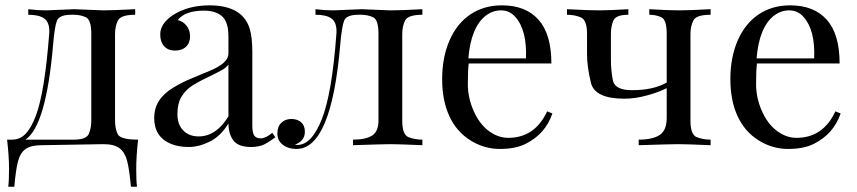

<svg xmlns="http://www.w3.org/2000/svg" viewBox="-20 -549 3242 726"><path d="M258.8 -493.2H250Q204.6 -493.2 195.6 -471.4Q186.5 -449.7 180.7 -378.9Q154.3 -73.2 76.2 -21H258.8Q306.6 -21 315.9 -43Q325.2 -64.9 325.2 -92.8V-420.9Q325.2 -474.6 304.4 -483.9Q283.7 -493.2 258.8 -493.2ZM491.2 -493.2Q436.5 -493.2 425.8 -471.2Q415 -449.2 415 -420.9V-92.8Q415 -63.5 424.8 -42.2Q434.6 -21 502 -21Q495.1 44.9 495.1 89.8Q495.1 134.8 498 157.2H475.1Q469.2 91.8 460.7 59.3Q452.1 26.9 431.9 11.5Q411.6 -3.9 371.1 -3.9L138.2 0Q97.2 0 76.9 14.4Q56.6 28.8 48.1 60.8Q39.6 92.8 34.2 157.2H11.2Q14.2 134.8 14.2 88.9Q14.2 43 6.8 -21H25.9Q55.2 -21 76.4 -42.7Q97.7 -64.5 115.2 -110.4Q148.9 -198.7 166 -420.9L166.5 -430.7Q166.5 -465.3 147.2 -479.2Q127.9 -493.2 86.9 -493.2V-514.2Q122.1 -509.8 154.8 -509.8L261.2 -514.2L370.1 -509.8Q403.3 -509.8 491.2 -514.2Z M650.9 -117.2Q650.9 -78.1 672.9 -55.7Q694.8 -33.2 731 -33.2Q797.4 -33.2 843.8 -108.9V-305.2Q836.4 -293.9 819.3 -284.2Q802.2 -274.4 760.7 -254.4Q719.2 -234.4 699.2 -219.7Q679.2 -205.1 665 -181.2Q650.9 -156.7 650.9 -117.2ZM966.3 -25.9Q984.4 -25.9 1009.8 -46.9L1021 -29.8Q986.3 -3.9 968.3 1.5Q949.7 6.8 929.7 6.8Q881.3 6.8 862.8 -17.6Q844.2 -42 843.8 -82Q814.5 -34.2 773.4 -13.7Q732.4 6.8 693.8 6.8Q655.3 6.8 626.5 -4.9Q563 -31.2 563 -103Q563 -173.8 633.8 -216.8Q667.5 -237.3 700.7 -251Q733.9 -264.6 772 -280.8Q843.8 -310.1 843.8 -346.2V-408.2Q844.2 -465.8 819.8 -487.3Q795.4 -508.8 751 -508.8Q680.2 -508.8 651.9 -473.1Q671.4 -468.8 685.1 -452.1Q698.7 -435.5 698.7 -411.1Q698.7 -386.7 683.1 -372.1Q667.5 -357.4 641.1 -357.9Q614.7 -357.9 600.1 -375Q585.4 -392.1 585.9 -419.9Q585.9 -459 632.8 -491.2Q689.9 -528.8 772.9 -528.8Q899.9 -528.3 925.3 -436.5Q934.1 -405.3 934.1 -351.1V-73.2Q934.1 -48.3 940.9 -37.1Q947.8 -25.9 966.3 -25.9Z M1577.1 -493.2Q1522.5 -493.2 1511.7 -471.2Q1501 -449.2 1501 -420.9V-92.8Q1501 -39.6 1524.9 -30.3Q1548.8 -21 1577.1 -21V0Q1484.9 -3.9 1457.5 -3.9Q1430.2 -3.9 1314.9 0V-21Q1363.3 -21 1387.2 -36.6Q1411.1 -52.2 1411.1 -92.8V-420.9Q1411.1 -474.6 1390.6 -483.9Q1370.1 -493.2 1345.2 -493.2H1335.9Q1290.5 -493.2 1281.5 -471.4Q1272.5 -449.7 1266.6 -380.9Q1232.9 14.2 1101.1 14.2Q1069.8 14.2 1049.3 -1.7Q1028.8 -17.6 1028.8 -43.9Q1028.8 -70.3 1043.7 -84.7Q1058.6 -99.1 1081.5 -99.1Q1104.5 -99.1 1118.7 -86.7Q1132.8 -74.2 1132.8 -50.8Q1132.8 -16.1 1095.2 -2Q1097.2 -1 1105 -1Q1158.2 -1 1196.8 -98.1Q1235.4 -195.3 1252 -420.9L1252.4 -430.7Q1252.4 -465.3 1233.2 -479.2Q1213.9 -493.2 1172.9 -493.2V-514.2Q1208 -509.8 1241.2 -509.8L1347.2 -514.2L1456.1 -509.8Q1498 -509.8 1577.1 -514.2Z M1817.4 -490.2Q1760.7 -446.8 1751 -328.1H1968.8Q1973.1 -435.5 1928.2 -485.4Q1906.2 -509.8 1874.8 -509.8Q1843.3 -509.8 1817.4 -490.2ZM1877.9 -528.8Q1967.8 -528.8 2016.4 -474.4Q2064.9 -419.9 2064.9 -309.1H1752.4Q1749 -283.2 1749 -231.2Q1749 -179.2 1770.8 -129.9Q1792.5 -80.6 1827.6 -54.2Q1862.8 -27.8 1901.9 -27.8Q2002.4 -27.8 2048.8 -127.9L2068.8 -120.1Q2042.5 -42.5 1967.3 -4.9Q1929.2 14.2 1869.9 14.2Q1810.5 14.2 1758.5 -18.3Q1706.5 -50.8 1679.2 -109.6Q1651.9 -168.5 1651.9 -250.2Q1651.9 -332 1679.7 -396Q1707.5 -460 1758.5 -494.4Q1809.6 -528.8 1877.9 -528.8Z M2667 -514.2V-493.2Q2612.3 -493.2 2601.6 -471.2Q2590.8 -449.2 2590.8 -420.9V-92.8Q2590.8 -39.6 2614.7 -30.3Q2638.7 -21 2667 -21V0Q2574.7 -3.9 2546.4 -3.9Q2518.1 -3.9 2395 0V-21Q2448.2 -21 2474.6 -38.8Q2501 -56.6 2501 -103V-215.8Q2473.1 -201.2 2427.7 -188.5Q2382.3 -175.8 2340.8 -175.8Q2229 -175.8 2214.4 -236.1Q2199.7 -296.4 2199.7 -345.2V-420.9Q2199.7 -473.6 2176 -483.4Q2152.3 -493.2 2124 -493.2V-514.2Q2207.5 -509.8 2244.6 -509.8Q2281.7 -509.8 2356 -514.2V-493.2Q2308.6 -493.2 2299.3 -471.2Q2290 -449.2 2290 -420.9V-323.2Q2290 -282.7 2297.4 -245.4Q2304.7 -208 2370.1 -208Q2450.2 -208 2501 -236.8V-420.9Q2501 -474.6 2480.5 -483.9Q2460 -493.2 2435.1 -493.2V-514.2Q2509.8 -509.8 2546.6 -509.8Q2583.5 -509.8 2667 -514.2Z M2907.2 -490.2Q2850.6 -446.8 2840.8 -328.1H3058.6Q3063 -435.5 3018.1 -485.4Q2996.1 -509.8 2964.6 -509.8Q2933.1 -509.8 2907.2 -490.2ZM2967.8 -528.8Q3057.6 -528.8 3106.2 -474.4Q3154.8 -419.9 3154.8 -309.1H2842.3Q2838.9 -283.2 2838.9 -231.2Q2838.9 -179.2 2860.6 -129.9Q2882.3 -80.6 2917.5 -54.2Q2952.6 -27.8 2991.7 -27.8Q3092.3 -27.8 3138.7 -127.9L3158.7 -120.1Q3132.3 -42.5 3057.1 -4.9Q3019 14.2 2959.7 14.2Q2900.4 14.2 2848.4 -18.3Q2796.4 -50.8 2769 -109.6Q2741.7 -168.5 2741.7 -250.2Q2741.7 -332 2769.5 -396Q2797.4 -460 2848.4 -494.4Q2899.4 -528.8 2967.8 -528.8Z"/></svg>

Font: PlayfairDisplay-Regular
Style: Regular
Weight: 400
Designer: Claus Eggers Sørensen
Foundry: Claus Eggers Sørensen
Version: Version 1.002;PS 001.002;hotconv 1.0.70;makeotf.lib2.5.58329